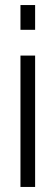

<svg xmlns="http://www.w3.org/2000/svg" viewBox="-20 -740 220 760"><path d="M61 0H119V-520H61ZM61 -622H119V-720H61Z"/></svg>

Font: Aspekta 250
Style: Regular
Weight: 250
Designer: Ivo Dolenc
Version: Version 2.000